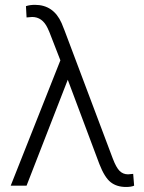

<svg xmlns="http://www.w3.org/2000/svg" viewBox="-20 -761 590 787"><path d="M123 -741.2Q199.2 -741.2 232.4 -666.5L245.1 -634.8L442.4 -110.8Q456.1 -74.7 470.2 -60.5Q484.4 -46.4 504.9 -46.4L525.9 -48.3L529.8 0Q518.1 5.4 496.6 5.4Q458.5 5.4 433.6 -14.2Q408.7 -33.7 387.2 -88.9L257.8 -434.1L88.9 0H23.9L227.5 -513.7L182.1 -630.4L174.8 -646.5Q153.3 -691.4 111.8 -691.4L88.9 -689.5L86.4 -735.8Q102.5 -741.2 123 -741.2Z"/></svg>

Font: RobotoInd Light
Style: Regular
Weight: 300
Designer: Google
Version: Version 2.001151; 2014